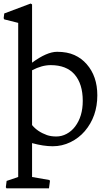

<svg xmlns="http://www.w3.org/2000/svg" viewBox="-20 -802 623 1076"><path d="M159.7 0V189.9L257.8 207L259.8 213.9L254.4 253.4H16.1L12.7 247.1L17.1 211.9L82 189.9V-673.8L3.9 -693.4L0.5 -700.2L3.9 -726.6L151.9 -782.2L159.7 -777.3V-450.7Q242.7 -511.7 299.8 -511.7Q356.9 -511.7 397.2 -493.4Q437.5 -475.1 465.8 -442.4Q525.4 -374.5 525.4 -268.1Q525.4 -149.4 455.1 -66.9Q421.4 -27.8 374.5 -5.1Q327.6 17.6 275.6 17.6Q223.6 17.6 159.7 0ZM264.2 -437Q214.4 -437 159.7 -408.2V-101.1Q189.9 -64 243.2 -44.9Q265.6 -37.1 295.7 -37.1Q325.7 -37.1 353.3 -51.8Q380.9 -66.4 400.9 -92.8Q443.8 -149.4 443.8 -236.8Q443.8 -332 397.5 -385.3Q352.1 -437 264.2 -437Z"/></svg>

Font: Trykker
Style: Regular
Weight: 400
Designer: Magnus Gaarde
Foundry: Magnus Gaarde
Version: Version 1.001